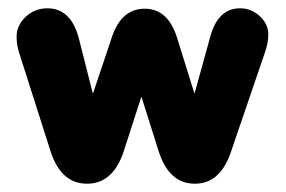

<svg xmlns="http://www.w3.org/2000/svg" viewBox="-20 -433 689 463"><path d="M204 -207 170 -341Q151 -413 94 -413Q64 -413 42 -392.5Q20 -372 20 -344Q20 -334 22 -322.5Q24 -311 28 -300L102 -68Q127 10 190 10Q252 10 278 -67L321 -200L363 -67Q388 10 450 10Q510 10 536 -64L619 -307Q623 -318 625 -329Q627 -340 627 -350Q627 -375 606.5 -394Q586 -413 559 -413Q507 -413 488 -348L449 -207L407 -342Q385 -412 329 -412Q273 -412 250 -344Z"/></svg>

Font: Beiruti Black
Style: Regular
Weight: 900
Designer: Arlette Boutros
Foundry: Boutros
Version: Version 1.41